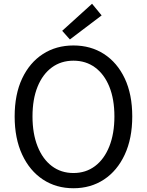

<svg xmlns="http://www.w3.org/2000/svg" viewBox="-20 -989 782 1022"><path d="M371 13Q279 13 208.5 -33.5Q138 -80 98 -166Q58 -252 58 -369Q58 -487 98 -571.5Q138 -656 208.5 -701.5Q279 -747 371 -747Q463 -747 533.5 -701.5Q604 -656 644 -571.5Q684 -487 684 -369Q684 -252 644 -166Q604 -80 533.5 -33.5Q463 13 371 13ZM371 -68Q437 -68 486 -105Q535 -142 562 -210Q589 -278 589 -369Q589 -461 562 -527.5Q535 -594 486 -630Q437 -666 371 -666Q305 -666 256 -630Q207 -594 180 -527.5Q153 -461 153 -369Q153 -278 180 -210Q207 -142 256 -105Q305 -68 371 -68ZM352 -779 311 -825 470 -969 521 -907Z"/></svg>

Font: Chiron Sans HK TT
Style: Regular
Weight: 400
Designer: Ryoko NISHIZUKA 西塚涼子 (kana, bopomofo & ideographs); Paul D. Hunt (Latin, Greek & Cyrillic); Sandoll Communications 산돌커뮤니
Foundry: Adobe
Version: Version 2.022;hotconv 1.0.109;makeotfexe 2.5.65596